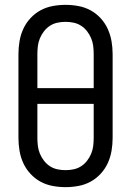

<svg xmlns="http://www.w3.org/2000/svg" viewBox="-20 -763 540 791"><path d="M250 8Q223 8 196.5 3Q170 -2 147 -14.5Q124 -27 105.5 -47Q87 -67 76 -91Q65 -115 60.5 -141.5Q56 -168 56 -195V-540Q56 -567 60.5 -593.5Q65 -620 76 -644Q87 -668 105.5 -688Q124 -708 147 -720.5Q170 -733 196.5 -738Q223 -743 250 -743Q277 -743 303.5 -738Q330 -733 353 -720.5Q376 -708 394.5 -688Q413 -668 424 -643.5Q435 -619 439.5 -593Q444 -567 444 -540V-195Q444 -168 439.5 -141.5Q435 -115 424 -91Q413 -67 394.5 -47Q376 -27 353 -14.5Q330 -2 303.5 3Q277 8 250 8ZM366 -400V-540Q366 -557 364 -573.5Q362 -590 355.5 -605.5Q349 -621 338.5 -634.5Q328 -648 314 -657Q300 -666 283.5 -669.5Q267 -673 250 -673Q233 -673 216.5 -669.5Q200 -666 186 -657Q172 -648 161.5 -634.5Q151 -621 144.5 -605.5Q138 -590 136 -573.5Q134 -557 134 -540V-400ZM250 -62Q267 -62 283.5 -65.5Q300 -69 314 -78Q328 -87 338.5 -100.5Q349 -114 355.5 -129.5Q362 -145 364 -161.5Q366 -178 366 -195V-335H134V-195Q134 -178 136 -161.5Q138 -145 144.5 -129.5Q151 -114 161.5 -100.5Q172 -87 186 -78Q200 -69 216.5 -65.5Q233 -62 250 -62Z"/></svg>

Font: Iosevka Term
Style: Regular
Weight: 400
Monospace: yes
Designer: Belleve Invis
Foundry: Belleve Invis
Version: Version 30.0.1